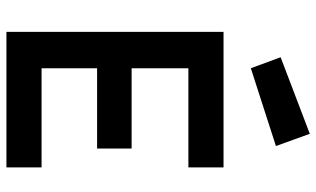

<svg xmlns="http://www.w3.org/2000/svg" viewBox="-218 -790 1007 612"><g transform="rotate(90 286.0 -483.5)"><path d="M81 0V-692H513V-580H197V-399H453V-289H197V-112H513V0ZM162 -874 406 -967 445 -859 197 -779Z"/></g></svg>

Font: TypoPRO Titillium Text
Style: 800 wt
Weight: 800
Designer: Accademia di Belle Arti di Urbino and others
Foundry: Accademia di Belle Arti di Urbino and others.
Version: Version 25.000